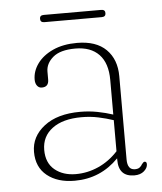

<svg xmlns="http://www.w3.org/2000/svg" viewBox="-46 -598 547 649"><g transform="rotate(-5 228.0 -274.0)"><path d="M53 -99Q53 -151 97.8 -185.8Q142.5 -220.5 220 -220.5Q250.5 -220.5 278.8 -215Q307 -209.5 331 -201.5V-319Q331 -376 302.8 -405.5Q274.5 -435 222.5 -435Q171 -435 146.5 -414Q122 -393 122 -365.5V-338.5Q122 -313.5 98.5 -313.5Q88.5 -313.5 82.5 -321.5Q76.5 -329.5 76.5 -342Q76.5 -371 95 -396.5Q113.5 -422 148 -437.8Q182.5 -453.5 229.5 -453.5Q294.5 -453.5 328.5 -419.8Q362.5 -386 362.5 -329V-46.5Q362.5 -11 388 -11Q398.5 -11 404.2 -15.5Q410 -20 413 -26Q418.5 -33.5 422.5 -33.5Q429.5 -33.5 429.5 -24.5Q429.5 -12 417.2 -1.2Q405 9.5 384.5 9.5Q331 9.5 331 -47.5V-53Q269.5 10 182 10Q124 10 88.5 -18.5Q53 -47 53 -99ZM88 -102.5Q88 -58.5 116.2 -35.2Q144.5 -12 188 -12Q227.5 -12 264.5 -28.5Q301.5 -45 331 -77V-182.5Q307 -190.5 280.2 -196.2Q253.5 -202 223 -202Q159.5 -202 123.8 -175.2Q88 -148.5 88 -102.5ZM112.5 -545.5Q112.5 -557.5 126 -557.5H321Q334.5 -557.5 334.5 -545.5Q334.5 -533 321 -533H126Q112.5 -533 112.5 -545.5Z"/></g></svg>

Font: Fraunces 72pt Soft Thin
Style: Regular
Weight: 100
Version: Version 1.000;[b76b70a41]